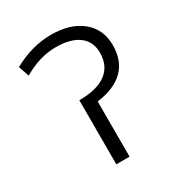

<svg xmlns="http://www.w3.org/2000/svg" viewBox="-174 -860 919 981"><g transform="rotate(-30 285.5 -370.0)"><path d="M305.7 -325.2V0H227.5V-377.9Q333 -377.9 386.7 -418.5Q440.4 -459 440.4 -535.2Q440.4 -601.6 393.1 -637.2Q345.7 -672.9 256.8 -672.9Q163.1 -672.9 66.4 -616.2L44.9 -678.7Q154.3 -739.3 266.6 -740.2Q382.8 -740.2 449.7 -685.1Q516.6 -629.9 516.6 -537.1Q516.6 -354.5 305.7 -325.2Z"/></g></svg>

Font: Mgen+ 1c regular
Style: Regular
Weight: 400
Designer: [Source Han Sans]
Ryoko NISHIZUKA  (kana & ideographs); Paul D. Hunt (Latin, Greek & Cyrillic); Wenlong ZHANG  (bopomofo
Version: Version 1.059.20150602